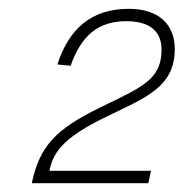

<svg xmlns="http://www.w3.org/2000/svg" viewBox="-20 -738 416 435"><path d="M52 -323H316L322 -351H92C101 -398 131 -430 222 -474L255 -490C328 -525 376 -553 376 -627C376 -683 339 -718 272 -718C186 -718 136 -672 110 -592L140 -589C164 -657 202 -690 266 -690C318 -690 346 -668 346 -626C346 -568 315 -547 243 -512L206 -494C106 -445 70 -407 52 -323Z"/></svg>

Font: Geist Thin
Style: Italic
Weight: 100
Italic angle: -12°
Designer: Basement.studio, Andrés Briganti, Mateo Zaragoza
Foundry: Basement.studio, Vercel, Andrés Briganti, Guido Ferreyra, Mateo Zaragoza
Version: Version 1.500